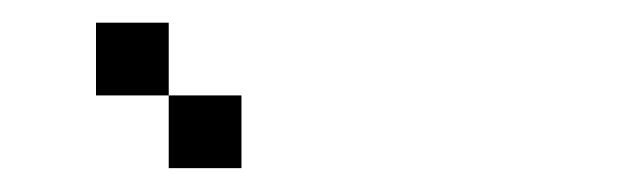

<svg xmlns="http://www.w3.org/2000/svg" viewBox="-20 -832 540 165"><path d="M125 -750H187.5V-687.5H125V-750H62.5V-812.5H125Z"/></svg>

Font: HE실루아
Style: regular
Weight: 500
Monospace: yes
Designer: Taeyun An (WindowsTiger)
Version: v1